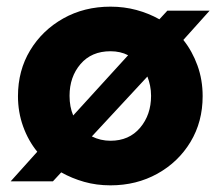

<svg xmlns="http://www.w3.org/2000/svg" viewBox="-20 -545 663 577"><path d="M312 12Q270 12 233 1.5Q196 -9 164 -27L139 0H12L92 -89Q65 -122 49.5 -165Q34 -208 34 -256Q34 -333 70.5 -393.5Q107 -454 170 -489.5Q233 -525 312 -525Q353 -525 390 -515Q427 -505 459 -487L483 -513H610L531 -425Q558 -391 573.5 -348Q589 -305 589 -256Q589 -179 552.5 -118.5Q516 -58 453 -23Q390 12 312 12ZM200 -198 365 -379Q342 -391 312 -391Q255 -391 222 -352.5Q189 -314 189 -257Q189 -224 200 -198ZM312 -122Q368 -122 401 -161Q434 -200 434 -257Q434 -273 431 -287.5Q428 -302 423 -315L256 -135Q282 -122 312 -122Z"/></svg>

Font: MuseoModerno
Style: Bold
Weight: 700
Designer: Pablo Cosgaya, Héctor Gatti, Marcela Romero, and the Authors of The MuseoModerno Project.
Foundry: Omnibus-Type Team
Version: Version 1.001